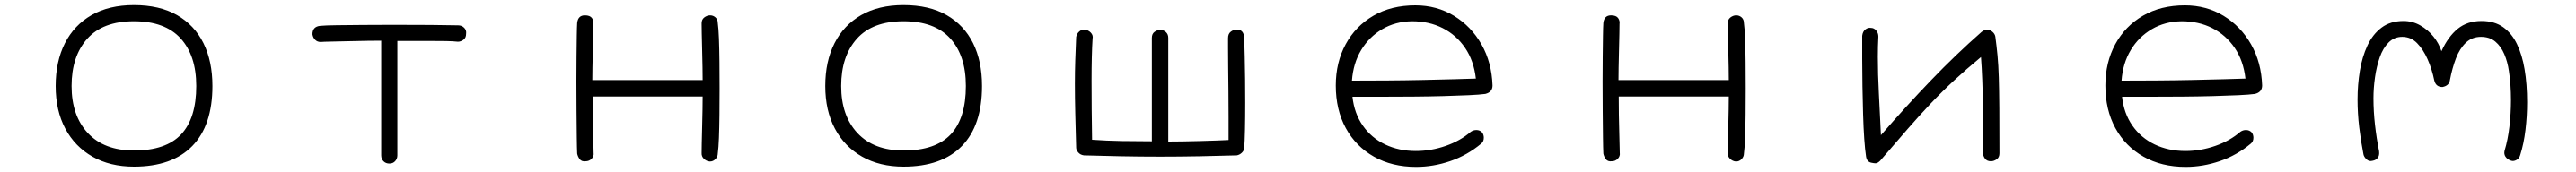

<svg xmlns="http://www.w3.org/2000/svg" viewBox="-20 -560 10040 672"><path d="M502 91Q409 91 340.5 52Q272 13 234.5 -57.5Q197 -128 197 -224Q197 -320 233 -391Q269 -462 337 -501Q405 -540 502 -540Q602 -540 670 -501Q738 -462 773 -391.5Q808 -321 808 -224Q808 -70 729.5 10.5Q651 91 502 91ZM502 28Q627 28 686 -35Q745 -98 745 -224Q745 -343 684 -410Q623 -477 502 -477Q381 -477 320 -408.5Q259 -340 259 -224Q259 -108 322.5 -40Q386 28 502 28Z M1498 79Q1484 79 1475 70Q1466 61 1466 47V-401Q1446 -401 1411 -400.5Q1376 -400 1338 -399Q1300 -398 1270 -397.5Q1240 -397 1230 -396Q1217 -396 1208.5 -404.5Q1200 -413 1198 -426Q1198 -456 1228 -459Q1249 -461 1293 -461.5Q1337 -462 1394.5 -462.5Q1452 -463 1511 -463Q1589 -463 1659 -462.5Q1729 -462 1766 -461Q1780 -461 1789.5 -451.5Q1799 -442 1797 -428Q1797 -412 1786.5 -404.5Q1776 -397 1765 -397Q1747 -399 1720 -399.5Q1693 -400 1648 -400Q1603 -400 1529 -400V47Q1529 60 1520.5 69.5Q1512 79 1498 79Z M2747 71Q2734 70 2724 60.5Q2714 51 2715 37Q2715 28 2715.5 0Q2716 -28 2717 -63.5Q2718 -99 2718.5 -132Q2719 -165 2719 -183H2290Q2290 -144 2290.5 -112Q2291 -80 2292 -45.5Q2293 -11 2294 37Q2296 50 2286.5 60Q2277 70 2263 70Q2247 72 2239.5 61.5Q2232 51 2230 40Q2229 20 2228.5 -24Q2228 -68 2227.5 -125.5Q2227 -183 2227 -241Q2227 -292 2227.5 -338.5Q2228 -385 2228.5 -420Q2229 -455 2230 -470Q2233 -500 2260 -500Q2280 -500 2287.5 -489.5Q2295 -479 2293 -466Q2293 -457 2292.5 -428.5Q2292 -400 2291 -364Q2290 -328 2289.5 -296Q2289 -264 2289 -247H2719Q2719 -264 2718.5 -297Q2718 -330 2717 -365.5Q2716 -401 2715.5 -429.5Q2715 -458 2715 -466Q2714 -483 2725 -491.5Q2736 -500 2748 -500Q2760 -500 2769 -492Q2778 -484 2778 -470Q2781 -449 2782.5 -409Q2784 -369 2784.5 -318.5Q2785 -268 2785 -215Q2785 -162 2784.5 -111.5Q2784 -61 2782.5 -21.5Q2781 18 2778 40Q2778 52 2769 61.5Q2760 71 2747 71Z M3502 91Q3409 91 3340.5 52Q3272 13 3234.5 -57.5Q3197 -128 3197 -224Q3197 -320 3233 -391Q3269 -462 3337 -501Q3405 -540 3502 -540Q3602 -540 3670 -501Q3738 -462 3773 -391.5Q3808 -321 3808 -224Q3808 -70 3729.5 10.5Q3651 91 3502 91ZM3502 28Q3627 28 3686 -35Q3745 -98 3745 -224Q3745 -343 3684 -410Q3623 -477 3502 -477Q3381 -477 3320 -408.5Q3259 -340 3259 -224Q3259 -108 3322.5 -40Q3386 28 3502 28Z M4205 47Q4191 45 4183 35.5Q4175 26 4175 17Q4173 -56 4171.5 -117Q4170 -178 4170 -233Q4170 -280 4171.5 -324.5Q4173 -369 4175 -415Q4177 -428 4187 -437Q4197 -446 4210 -443Q4222 -443 4232 -432.5Q4242 -422 4239 -409Q4237 -378 4236 -336Q4235 -294 4235 -246Q4235 -192 4235.5 -132.5Q4236 -73 4237 -14Q4293 -10 4352.5 -9Q4412 -8 4470 -8V-412Q4470 -428 4480.5 -435.5Q4491 -443 4502 -443Q4516 -443 4525 -434.5Q4534 -426 4534 -412V-7Q4557 -7 4590 -7.5Q4623 -8 4658 -9Q4693 -10 4723 -11Q4753 -12 4769 -13Q4769 -52 4769 -101.5Q4769 -151 4768.5 -202Q4768 -253 4767.5 -298Q4767 -343 4767 -373.5Q4767 -404 4767 -411Q4767 -428 4777.5 -436Q4788 -444 4798 -444Q4828 -447 4830 -412Q4831 -382 4832 -340Q4833 -298 4833.5 -251Q4834 -204 4834 -158Q4834 -101 4833 -53.5Q4832 -6 4830 19Q4829 29 4820.5 37Q4812 45 4801 47Q4734 49 4657.5 50.5Q4581 52 4503 52Q4424 52 4348 50.5Q4272 49 4205 47Z M5500 92Q5406 92 5335.5 52Q5265 12 5226 -59.5Q5187 -131 5187 -226Q5187 -316 5225.5 -387Q5264 -458 5333.5 -498.5Q5403 -539 5497 -539Q5581 -539 5648 -498Q5715 -457 5755 -386.5Q5795 -316 5798 -226Q5798 -200 5770 -193Q5748 -190 5705 -188Q5662 -186 5606 -184.5Q5550 -183 5488 -182.5Q5426 -182 5365 -182Q5304 -182 5252 -182Q5259 -117 5292.5 -69Q5326 -21 5379.5 4.5Q5433 30 5499 30Q5558 30 5615.5 10Q5673 -10 5713 -45Q5723 -52 5735 -52Q5749 -52 5758 -42Q5764 -33 5764 -22Q5764 -7 5754 1Q5699 47 5633 69.5Q5567 92 5500 92ZM5250 -245Q5315 -245 5387 -245.5Q5459 -246 5527 -247.5Q5595 -249 5649.5 -250.5Q5704 -252 5733 -253Q5725 -323 5691 -373Q5657 -423 5604 -450Q5551 -477 5484 -477Q5419 -476 5368 -446Q5317 -416 5286 -364.5Q5255 -313 5250 -245Z M6747 71Q6734 70 6724 60.5Q6714 51 6715 37Q6715 28 6715.5 0Q6716 -28 6717 -63.5Q6718 -99 6718.5 -132Q6719 -165 6719 -183H6290Q6290 -144 6290.5 -112Q6291 -80 6292 -45.5Q6293 -11 6294 37Q6296 50 6286.5 60Q6277 70 6263 70Q6247 72 6239.5 61.5Q6232 51 6230 40Q6229 20 6228.5 -24Q6228 -68 6227.5 -125.5Q6227 -183 6227 -241Q6227 -292 6227.5 -338.5Q6228 -385 6228.5 -420Q6229 -455 6230 -470Q6233 -500 6260 -500Q6280 -500 6287.5 -489.5Q6295 -479 6293 -466Q6293 -457 6292.5 -428.5Q6292 -400 6291 -364Q6290 -328 6289.5 -296Q6289 -264 6289 -247H6719Q6719 -264 6718.5 -297Q6718 -330 6717 -365.5Q6716 -401 6715.5 -429.5Q6715 -458 6715 -466Q6714 -483 6725 -491.5Q6736 -500 6748 -500Q6760 -500 6769 -492Q6778 -484 6778 -470Q6781 -449 6782.5 -409Q6784 -369 6784.5 -318.5Q6785 -268 6785 -215Q6785 -162 6784.5 -111.5Q6784 -61 6782.5 -21.5Q6781 18 6778 40Q6778 52 6769 61.5Q6760 71 6747 71Z M7276 76Q7257 73 7254 51Q7250 25 7247 -18Q7244 -61 7242.5 -114Q7241 -167 7240 -222.5Q7239 -278 7239 -329.5Q7239 -381 7239 -420Q7241 -437 7251.5 -445Q7262 -453 7273 -451Q7285 -451 7293.5 -441Q7302 -431 7302 -417Q7301 -398 7300.5 -378.5Q7300 -359 7300 -338Q7300 -271 7304 -195Q7308 -119 7312 -32Q7410 -145 7507 -246Q7604 -347 7704 -435Q7715 -444 7726 -444Q7737 -444 7746.5 -436Q7756 -428 7758 -417Q7763 -380 7766.5 -343Q7770 -306 7771.5 -257Q7773 -208 7773.5 -137Q7774 -66 7774 39Q7774 55 7763 62.5Q7752 70 7741 70Q7725 70 7717.5 59.5Q7710 49 7710 38Q7711 22 7711 3Q7711 -16 7711 -38Q7711 -86 7710 -140.5Q7709 -195 7707 -247Q7705 -299 7702 -337Q7644 -289 7597.5 -246Q7551 -203 7507.5 -157Q7464 -111 7416.5 -56.5Q7369 -2 7309 68Q7299 78 7291 78Q7288 78 7284.5 77.5Q7281 77 7276 76Z M8500 92Q8406 92 8335.5 52Q8265 12 8226 -59.5Q8187 -131 8187 -226Q8187 -316 8225.5 -387Q8264 -458 8333.5 -498.5Q8403 -539 8497 -539Q8581 -539 8648 -498Q8715 -457 8755 -386.5Q8795 -316 8798 -226Q8798 -200 8770 -193Q8748 -190 8705 -188Q8662 -186 8606 -184.5Q8550 -183 8488 -182.5Q8426 -182 8365 -182Q8304 -182 8252 -182Q8259 -117 8292.5 -69Q8326 -21 8379.5 4.5Q8433 30 8499 30Q8558 30 8615.5 10Q8673 -10 8713 -45Q8723 -52 8735 -52Q8749 -52 8758 -42Q8764 -33 8764 -22Q8764 -7 8754 1Q8699 47 8633 69.5Q8567 92 8500 92ZM8250 -245Q8315 -245 8387 -245.5Q8459 -246 8527 -247.5Q8595 -249 8649.5 -250.5Q8704 -252 8733 -253Q8725 -323 8691 -373Q8657 -423 8604 -450Q8551 -477 8484 -477Q8419 -476 8368 -446Q8317 -416 8286 -364.5Q8255 -313 8250 -245Z M9775 69Q9772 69 9766 67Q9753 62 9746.5 52Q9740 42 9743 29Q9756 -14 9762 -65.5Q9768 -117 9768 -169Q9768 -199 9766 -227.5Q9764 -256 9760 -282Q9755 -318 9742 -348.5Q9729 -379 9707 -397.5Q9685 -416 9651 -416Q9616 -416 9592 -393Q9568 -370 9553.5 -332Q9539 -294 9530 -247Q9527 -225 9501 -220Q9475 -220 9469 -246Q9460 -290 9443 -328.5Q9426 -367 9402 -391.5Q9378 -416 9344 -416Q9313 -416 9291 -394Q9269 -372 9256.5 -336Q9244 -300 9238 -258Q9232 -216 9232 -176Q9232 -125 9238 -72Q9244 -19 9254 31Q9256 48 9248.5 57Q9241 66 9229 68Q9215 72 9205 62.5Q9195 53 9193 43Q9183 -8 9176.5 -62.5Q9170 -117 9170 -171Q9170 -229 9179 -283.5Q9188 -338 9208.5 -382Q9229 -426 9263.5 -452Q9298 -478 9349 -478Q9384 -478 9414 -461Q9444 -444 9465.5 -417.5Q9487 -391 9497 -360Q9523 -417 9560.5 -447.5Q9598 -478 9653 -478Q9704 -478 9738 -453.5Q9772 -429 9792 -386.5Q9812 -344 9821 -290Q9826 -261 9828.5 -228Q9831 -195 9831 -161Q9831 -106 9824.5 -52Q9818 2 9804 46Q9801 57 9792.5 63Q9784 69 9775 69Z"/></svg>

Font: Hachi Maru Pop
Style: Regular
Weight: 400
Designer: Nontynet
Foundry: Nontynet
Version: Version 1.300